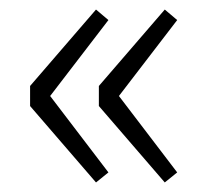

<svg xmlns="http://www.w3.org/2000/svg" viewBox="-20 -453 445 402"><path d="M181 -71 43 -231V-273L181 -433L207 -411L85 -252L207 -92ZM325 -71 187 -231V-273L325 -433L351 -411L229 -252L351 -92Z"/></svg>

Font: Assistant Light
Style: Regular
Weight: 300
Designer: Hebrew By Ben Nathan, Latin by Paul Hunt
Version: Version 2.001;PS 002.001;hotconv 1.0.88;makeotf.lib2.5.64775